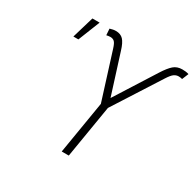

<svg xmlns="http://www.w3.org/2000/svg" viewBox="-160 -901 1080 1070"><g transform="rotate(30 380.5 -366.5)"><path d="M365.2 0 421.4 -338.9 326.7 -639.6Q317.4 -669.9 307.4 -679.2Q297.4 -688.5 281.2 -688.5Q274.9 -688.5 268.3 -687.5Q261.7 -686.5 256.3 -685.1L253.4 -726.1Q264.6 -729.5 273.2 -731.2Q281.7 -732.9 292 -732.9Q321.8 -732.9 339.4 -714.4Q356.9 -695.8 370.6 -650.4L451.7 -394L615.2 -651.9Q642.1 -694.3 664.1 -713.4Q686 -732.4 719.2 -732.4Q730.5 -732.4 740.7 -731.2Q751 -730 761.2 -726.6L744.1 -685.1Q739.3 -686.5 733.2 -687.5Q727.1 -688.5 721.2 -688.5Q705.1 -688.5 691.7 -679Q678.2 -669.4 659.2 -639.6L466.8 -338.9L410.6 0ZM101.1 -587.4 142.6 -727.5H189L133.3 -587.4Z"/></g></svg>

Font: Inter 20pt ExtraLight
Style: Italic
Weight: 250
Italic angle: -9.3988°
Version: Version 4.001;git-66647c0bb